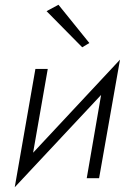

<svg xmlns="http://www.w3.org/2000/svg" viewBox="-20 -750 542 808"><path d="M464 -413 485 -499 63 -47 42 38ZM181 -460H129L42 38L107 -37ZM485 -499 418 -423 345 0H397ZM176 -703 326 -551 356 -569 226 -730Z"/></svg>

Font: Jost Light
Style: Italic
Weight: 300
Italic angle: -5°
Version: Version 3.710